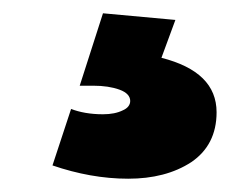

<svg xmlns="http://www.w3.org/2000/svg" viewBox="-20 -30 372 289"><path d="M244 0 135 -10 100 99H120C136 99 149 101 160 105C171 109 176 115 176 122C176 128 172 133 165 136C157 140 147 142 135 142C116 142 100 139 87 134L59 219C97 232 135 239 173 239C210 239 242 231 268 214C293 197 306 172 306 139C306 98 278 71 223 57Z"/></svg>

Font: Argentum Sans ExtraBold
Style: Regular
Weight: 800
Designer: Julieta Ulanovsky
Foundry: Julieta Ulanovsky
Version: Version 5.001;February 15, 2019;FontCreator 11.5.0.2425 64-b